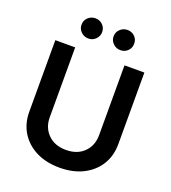

<svg xmlns="http://www.w3.org/2000/svg" viewBox="-166 -1063 1066 1197"><g transform="rotate(20 366.5 -465.0)"><path d="M530.3 -727.5H662.1V-252.9Q662.1 -174.8 625.2 -115.5Q588.4 -56.2 522 -22.7Q455.6 10.7 366.7 10.7Q277.8 10.7 211.4 -22.7Q145 -56.2 108.2 -115.5Q71.3 -174.8 71.3 -252.9V-727.5H203.1V-263.7Q203.1 -195.3 247.6 -151.1Q292 -106.9 366.7 -106.9Q441.9 -106.9 486.1 -151.1Q530.3 -195.3 530.3 -263.7ZM260.7 -807.6Q232.4 -807.1 211.9 -827.1Q191.4 -847.2 191.9 -874Q191.4 -902.8 211.9 -922.1Q232.4 -941.4 260.7 -941.4Q289.1 -941.4 308.8 -922.1Q328.6 -902.8 328.6 -874Q328.6 -847.2 308.8 -827.1Q289.1 -807.1 260.7 -807.6ZM473.1 -807.6Q445.3 -807.1 424.8 -827.1Q404.3 -847.2 404.3 -874Q404.3 -902.8 424.8 -922.1Q445.3 -941.4 473.1 -941.4Q502 -941.4 521.7 -922.1Q541.5 -902.8 541 -874Q541.5 -847.2 521.7 -827.1Q502 -807.1 473.1 -807.6Z"/></g></svg>

Font: Inter Semi Bold
Style: Regular
Weight: 600
Designer: Rasmus Andersson
Foundry: rsms
Version: Version 4.000;git-e0f93cc